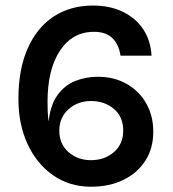

<svg xmlns="http://www.w3.org/2000/svg" viewBox="-20 -676 638 709"><path d="M316 13.5Q236.5 13.5 176 -28.8Q115.5 -71 81.8 -144Q48 -217 48 -310.5Q48 -420 82.2 -497.2Q116.5 -574.5 178.2 -615Q240 -655.5 323.5 -655.5Q386 -655.5 433.5 -632.5Q481 -609.5 508.8 -568Q536.5 -526.5 539.5 -470.5H425Q419 -511.5 395.2 -535Q371.5 -558.5 327 -558.5Q247.5 -558.5 201.5 -489Q155.5 -419.5 155.5 -299.5Q155.5 -283.5 156.2 -264.2Q157 -245 159.5 -227.5Q166.5 -290.5 193.5 -326.5Q220.5 -362.5 259.2 -377.5Q298 -392.5 341 -392.5Q401 -392.5 447.2 -366.5Q493.5 -340.5 519.8 -294.5Q546 -248.5 546 -189.5Q546 -128.5 517 -83Q488 -37.5 436.2 -12Q384.5 13.5 316 13.5ZM316 -84.5Q366 -84.5 400.5 -114.2Q435 -144 435 -193.5Q435 -245 400.5 -274Q366 -303 316 -303Q267 -303 233 -272.5Q199 -242 199 -193.5Q199 -144 233 -114.2Q267 -84.5 316 -84.5Z"/></svg>

Font: Karla SemiBold
Style: Regular
Weight: 600
Designer: Jonathan Pinhorn
Version: Version 2.004; ttfautohint (v1.8.4.7-5d5b);gftools[0.9.33]